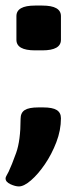

<svg xmlns="http://www.w3.org/2000/svg" viewBox="-30 -545 268 690"><path d="M38 125Q25 125 7.5 117Q-10 109 -10 96Q-10 92 -6.5 86Q-3 80 1 72Q12 49 28 4.5Q44 -40 44 -118Q44 -140 59 -149.5Q74 -159 108 -159H125Q159 -159 174 -149.5Q189 -140 189 -120Q189 -77 172.5 -34Q156 9 131.5 45Q107 81 81.5 103Q56 125 38 125ZM96 -364Q29 -364 29 -402V-487Q29 -525 96 -525H122Q189 -525 189 -487V-402Q189 -364 122 -364Z"/></svg>

Font: Asap Semi Expanded ExtraBold
Style: Regular
Weight: 800
Width: 6
Designer: Pablo Cosgaya
Foundry: Omnibus-Type
Version: Version 3.001; ttfautohint (v1.8.4.7-5d5b)